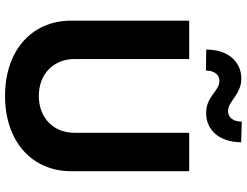

<svg xmlns="http://www.w3.org/2000/svg" viewBox="-130 -848 988 769"><g transform="rotate(90 364.5 -464.0)"><path d="M512.4 -727.3V-268.1C512.4 -185 454.2 -125 364.7 -125C275.6 -125 217 -185 217 -268.1V-727.3H63.2V-255C63.2 -95.9 183.2 10.3 364.7 10.3C545.5 10.3 666.2 -95.9 666.2 -255V-727.3ZM179 -795.5 263.1 -794.4C263.1 -827.4 279.5 -848.4 304 -848.4C347.3 -848.4 364.3 -794.7 435 -795.1C499.3 -795.5 549.7 -845.5 550.4 -935.4L467.7 -937.9C467.3 -905.2 452.8 -883.2 425.4 -882.8C384.9 -882.8 360.1 -936.4 294.4 -936.1C229.8 -935.7 179 -885.7 179 -795.5Z"/></g></svg>

Font: Magic Ui Pro
Style: Bold
Weight: 700
Designer: Stefan Endress, Andreas Faust
Version: Version 1.000;FEAKit 1.0